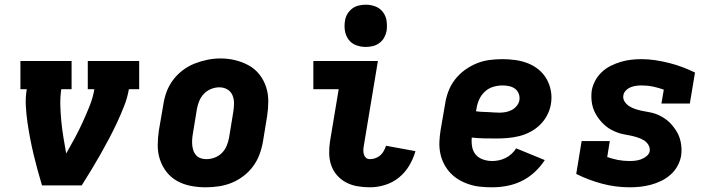

<svg xmlns="http://www.w3.org/2000/svg" viewBox="-20 -790 3040 818"><path d="M159 0Q149 -33 140 -66Q131 -99 123 -132.5Q115 -166 108.5 -200Q102 -234 97 -268.5Q92 -303 90 -338.5Q88 -374 94 -410H67V-530H285V-410H241Q236 -375 237 -340Q238 -305 241.5 -270.5Q245 -236 250.5 -202.5Q256 -169 262 -136Q281 -169 299 -202.5Q317 -236 332.5 -270Q348 -304 362 -339Q376 -374 382 -410H354V-530H573V-410H529Q523 -374 509 -338.5Q495 -303 479 -268.5Q463 -234 445 -200Q427 -166 408 -132.5Q389 -99 369 -66Q349 -33 328 0Z M856 8Q824 8 793 2Q762 -4 735.5 -18.5Q709 -33 690 -57Q671 -81 661.5 -110Q652 -139 652 -171Q652 -203 657 -235L676 -345Q680 -373 690 -399.5Q700 -426 717.5 -449.5Q735 -473 759 -491Q783 -509 810 -519.5Q837 -530 864.5 -535.5Q892 -541 920 -541Q952 -541 982.5 -533.5Q1013 -526 1039.5 -511.5Q1066 -497 1085 -473Q1104 -449 1113.5 -420Q1123 -391 1123 -359Q1123 -327 1118 -295L1100 -185Q1095 -157 1085 -130.5Q1075 -104 1057.5 -80.5Q1040 -57 1016 -39Q992 -21 965.5 -10.5Q939 0 911 4Q883 8 856 8ZM859 -112Q877 -112 894.5 -118.5Q912 -125 925.5 -138.5Q939 -152 946 -169.5Q953 -187 956 -204L974 -314Q977 -333 977 -351Q977 -369 970 -385Q963 -401 948 -409.5Q933 -418 914 -418Q897 -418 879.5 -411Q862 -404 849 -390.5Q836 -377 829 -360Q822 -343 819 -326L801 -216Q799 -204 798.5 -191.5Q798 -179 799.5 -167.5Q801 -156 805 -145.5Q809 -135 817 -127Q825 -119 836 -115.5Q847 -112 859 -112Z M1556 8Q1529 8 1503 3.5Q1477 -1 1455 -12.5Q1433 -24 1416.5 -42.5Q1400 -61 1391.5 -85Q1383 -109 1382.5 -135.5Q1382 -162 1386 -188L1423 -410H1315V-530H1590L1530 -169Q1528 -159 1528 -149.5Q1528 -140 1530.5 -131.5Q1533 -123 1539.5 -117.5Q1546 -112 1556 -112Q1567 -112 1579 -116Q1591 -120 1600 -128Q1609 -136 1615 -147Q1621 -158 1625 -169L1750 -146Q1741 -114 1723.5 -84.5Q1706 -55 1679.5 -33.5Q1653 -12 1620.5 -2Q1588 8 1556 8ZM1538 -590Q1517 -590 1497 -597.5Q1477 -605 1465 -621.5Q1453 -638 1449.5 -659Q1446 -680 1450 -702Q1452 -717 1460 -730.5Q1468 -744 1480.5 -753.5Q1493 -763 1508.5 -766.5Q1524 -770 1538 -770Q1560 -770 1579.5 -762.5Q1599 -755 1611.5 -738.5Q1624 -722 1627 -701Q1630 -680 1627 -658Q1624 -643 1616.5 -629.5Q1609 -616 1596 -606.5Q1583 -597 1568 -593.5Q1553 -590 1538 -590Z M2077 8Q2051 8 2026.5 5.5Q2002 3 1979 -4.5Q1956 -12 1935.5 -24Q1915 -36 1899 -53Q1883 -70 1872 -91Q1861 -112 1856 -136Q1851 -160 1852 -185Q1853 -210 1857 -235L1876 -345Q1880 -373 1890 -400Q1900 -427 1918 -450.5Q1936 -474 1960 -491.5Q1984 -509 2011 -520Q2038 -531 2066 -534.5Q2094 -538 2121 -538Q2149 -538 2177 -534Q2205 -530 2230 -520Q2255 -510 2275.5 -493Q2296 -476 2309 -453Q2322 -430 2327 -402.5Q2332 -375 2327 -346Q2323 -322 2311 -299Q2299 -276 2280.5 -258Q2262 -240 2239 -228Q2216 -216 2191.5 -210Q2167 -204 2143 -202Q2119 -200 2095 -200Q2069 -200 2042.5 -200.5Q2016 -201 1990 -204Q1988 -184 1991.5 -164.5Q1995 -145 2007 -131Q2019 -117 2038 -110.5Q2057 -104 2077 -104Q2091 -104 2105.5 -107Q2120 -110 2134 -117Q2148 -124 2159.5 -134.5Q2171 -145 2179 -158L2301 -108Q2283 -80 2257.5 -56.5Q2232 -33 2202 -18.5Q2172 -4 2140 2Q2108 8 2077 8ZM2108 -310Q2121 -310 2134.5 -312.5Q2148 -315 2160.5 -321.5Q2173 -328 2182 -339.5Q2191 -351 2193 -364Q2195 -379 2189.5 -392Q2184 -405 2173.5 -412.5Q2163 -420 2149 -423Q2135 -426 2121 -426Q2101 -426 2081 -420Q2061 -414 2045.5 -399.5Q2030 -385 2021.5 -366Q2013 -347 2010 -327L2008 -316Q2021 -314 2033.5 -313.5Q2046 -313 2058.5 -312.5Q2071 -312 2083.5 -311Q2096 -310 2108 -310Z M2664 8Q2602 8 2544.5 -7.5Q2487 -23 2435 -49L2458 -189H2578L2567 -121Q2589 -113 2613 -108.5Q2637 -104 2662 -104Q2675 -104 2687.5 -105.5Q2700 -107 2712 -111.5Q2724 -116 2735 -125Q2746 -134 2748 -146Q2750 -161 2742 -173.5Q2734 -186 2722 -193Q2710 -200 2696 -204.5Q2682 -209 2668 -212Q2654 -215 2639.5 -217.5Q2625 -220 2611.5 -225Q2598 -230 2585.5 -236.5Q2573 -243 2562 -252Q2551 -261 2542 -271Q2533 -281 2525 -293Q2517 -305 2511.5 -317.5Q2506 -330 2503 -344.5Q2500 -359 2499.5 -373.5Q2499 -388 2501 -404Q2505 -426 2516 -446.5Q2527 -467 2544 -483Q2561 -499 2582 -509.5Q2603 -520 2625 -526.5Q2647 -533 2668.5 -535.5Q2690 -538 2713 -538Q2743 -538 2772.5 -533.5Q2802 -529 2831.5 -521.5Q2861 -514 2887.5 -504Q2914 -494 2941 -481L2919 -349H2798L2808 -408Q2786 -416 2762.5 -421Q2739 -426 2714 -426Q2702 -426 2690.5 -424.5Q2679 -423 2667.5 -418.5Q2656 -414 2647 -405Q2638 -396 2636 -385Q2633 -370 2641 -357.5Q2649 -345 2661 -337.5Q2673 -330 2686.5 -325.5Q2700 -321 2714.5 -318Q2729 -315 2743.5 -312.5Q2758 -310 2771.5 -305.5Q2785 -301 2797.5 -294Q2810 -287 2821 -278.5Q2832 -270 2841 -259.5Q2850 -249 2858 -237.5Q2866 -226 2871.5 -213Q2877 -200 2880 -185.5Q2883 -171 2883.5 -156.5Q2884 -142 2882 -127Q2878 -104 2866.5 -83Q2855 -62 2837 -46Q2819 -30 2797.5 -19.5Q2776 -9 2753.5 -3Q2731 3 2708.5 5.5Q2686 8 2664 8Z"/></svg>

Font: Iosevka Curly Slab HvEx
Style: Italic
Weight: 900
Width: 7
Italic angle: -9°
Monospace: yes
Designer: Belleve Invis
Foundry: Belleve Invis
Version: Version 11.1.0; ttfautohint (v1.8.3)